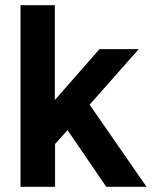

<svg xmlns="http://www.w3.org/2000/svg" viewBox="-20 -719 595 739"><path d="M59 -699H191V-334L363 -530H514L325 -316L544 0H389L240 -218L192 -165V0H59Z"/></svg>

Font: Golos UI VF
Style: Regular
Weight: 400
Designer: A.Korolkova, Vitaly Kuzmin
Foundry: ParaType Ltd
Version: Version 2.000